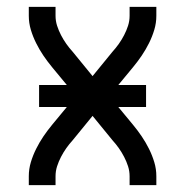

<svg xmlns="http://www.w3.org/2000/svg" viewBox="-20 -540 540 560"><path d="M64 0V-26Q64 -47 70 -67Q76 -87 85.5 -106Q95 -125 106.5 -142Q118 -159 132 -176L175 -228H94V-292H175L132 -344Q118 -361 106.5 -378Q95 -395 85.5 -414Q76 -433 70 -453Q64 -473 64 -494V-520H142V-494Q142 -479 146.5 -465Q151 -451 158 -437.5Q165 -424 173.5 -412Q182 -400 192 -389L250 -318L308 -389Q318 -400 326.5 -412Q335 -424 342 -437.5Q349 -451 353.5 -465Q358 -479 358 -494V-520H436V-494Q436 -473 430 -453Q424 -433 414.5 -414Q405 -395 393.5 -378Q382 -361 368 -344L325 -292H406V-228H325L368 -176Q382 -159 393.5 -142Q405 -125 414.5 -106Q424 -87 430 -67Q436 -47 436 -26V0H358V-26Q358 -41 353.5 -55Q349 -69 342 -82.5Q335 -96 326.5 -108Q318 -120 308 -131L250 -202L192 -131Q182 -120 173.5 -108Q165 -96 158 -82.5Q151 -69 146.5 -55Q142 -41 142 -26V0Z"/></svg>

Font: Zed Mono
Style: Regular
Weight: 400
Monospace: yes
Designer: Belleve Invis
Foundry: Belleve Invis
Version: Version 1.0.0; ttfautohint (v1.8.4)